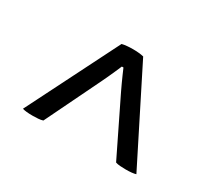

<svg xmlns="http://www.w3.org/2000/svg" viewBox="-79 -788 689 623"><g transform="rotate(30 265.0 -477.0)"><path d="M477.5 -306Q465 -302 439.5 -302Q429 -302 418.8 -302.8Q408.5 -303.5 401.5 -306L300.5 -513Q294.5 -525.5 289 -537.5Q283.5 -549.5 278.2 -561.5Q273 -573.5 268 -585H262Q257 -573.5 251.8 -561.5Q246.5 -549.5 241 -537.5Q235.5 -525.5 229.5 -513L129 -306Q121.5 -303.5 111.2 -302.8Q101 -302 90.5 -302Q65 -302 52.5 -306L224.5 -648Q232.5 -650 243.2 -651Q254 -652 265 -652Q276.5 -652 287 -651Q297.5 -650 305.5 -648Z"/></g></svg>

Font: Signika
Style: Regular
Weight: 300
Designer: Anna Giedry
Foundry: Anna Giedry
Version: Version 2.000